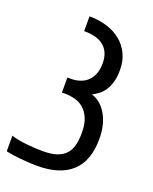

<svg xmlns="http://www.w3.org/2000/svg" viewBox="-221 -607 712 894"><g transform="rotate(20 135.5 -160.0)"><path d="M303.7 -8.8Q303.7 100.6 245.1 154.5Q186.5 208.5 74.2 208.5Q56.2 208.5 34.7 207.3Q13.2 206.1 -8.1 204.1Q-29.3 202.1 -48.8 199.2Q-68.4 196.3 -82 192.9V115.7Q-66.9 121.1 -47.4 124.8Q-27.8 128.4 -7.1 130.6Q13.7 132.8 34.7 134Q55.7 135.3 73.7 135.3Q115.7 135.3 143.3 126.2Q170.9 117.2 187.5 99.1Q204.1 81.1 210.7 54.2Q217.3 27.3 217.3 -8.3Q217.3 -52.2 204.6 -80.3Q191.9 -108.4 172.4 -124.3Q152.8 -140.1 129.2 -146Q105.5 -151.9 84 -151.9H65.9V-226.1H82.5Q107.4 -226.1 128.4 -233.2Q149.4 -240.2 164.8 -254.9Q180.2 -269.5 189 -291.5Q197.8 -313.5 197.8 -343.3Q197.8 -374 188.2 -395.5Q178.7 -417 161.4 -430.4Q144 -443.8 119.6 -450Q95.2 -456.1 65.4 -456.1V-529.3Q112.8 -529.3 153.1 -516.6Q193.4 -503.9 222.4 -480Q251.5 -456.1 267.8 -421.4Q284.2 -386.7 284.2 -342.8Q284.2 -307.6 276.9 -282.5Q269.5 -257.3 257.8 -239.7Q246.1 -222.2 231 -210.7Q215.8 -199.2 200.2 -191.4Q220.7 -185.5 239.5 -170.7Q258.3 -155.8 272.7 -132.6Q287.1 -109.4 295.4 -78.1Q303.7 -46.9 303.7 -8.8Z"/></g></svg>

Font: Arian AMU
Style: Regular
Weight: 400
Designer: Ruben Hakobyan (Tarumian)
Foundry: Ruben Hakobyan (Tarumian)
Version: Version 4.003